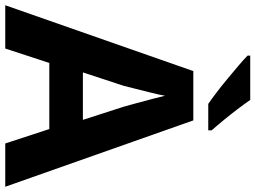

<svg xmlns="http://www.w3.org/2000/svg" viewBox="-141 -833 974 732"><g transform="rotate(90 346.0 -467.0)"><path d="M527 0 472 -168H220L165 0H0L251 -717H439L692 0ZM387 -451Q383 -466 374.5 -496Q366 -526 358 -557.5Q350 -589 345 -609Q341 -586 333.5 -556.5Q326 -527 319 -498.5Q312 -470 307 -451L256 -296H437ZM361 -934Q376 -912 397 -884.5Q418 -857 439 -831.5Q460 -806 477 -787V-774H376Q357 -787 331.5 -806.5Q306 -826 279.5 -848Q253 -870 229.5 -890Q206 -910 192 -924V-934Z"/></g></svg>

Font: Noto Sans Khmer UI
Style: Bold
Weight: 700
Designer: Danh Hong and the Monotype Design Team
Foundry: Monotype Imaging Inc.
Version: Version 2.002; ttfautohint (v1.8.4.7-5d5b)